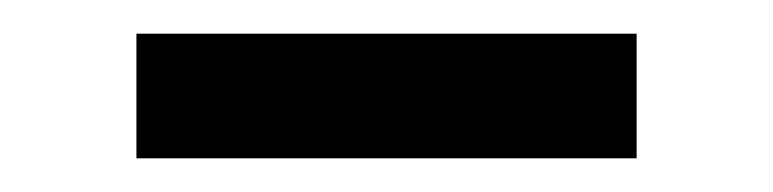

<svg xmlns="http://www.w3.org/2000/svg" viewBox="-20 -347 459 114"><path d="M61 -253V-327H358V-253Z"/></svg>

Font: M PLUS 1 Thin
Style: Regular
Weight: 400
Version: Version 1.001